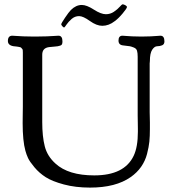

<svg xmlns="http://www.w3.org/2000/svg" viewBox="-20 -855 796 890"><path d="M470.7 -789.1Q491.2 -789.1 507.8 -800.3Q524.4 -811.5 534.7 -823.2Q544.9 -835 548.8 -835Q552.7 -835 560.5 -831.1Q568.4 -827.1 568.4 -822.3Q568.4 -816.4 548.8 -793Q529.3 -769.5 511.7 -756.8Q484.4 -735.4 454.1 -735.4Q427.7 -735.4 396.5 -757.8Q365.2 -780.3 346.7 -780.3Q327.1 -780.3 312 -767.1Q296.9 -753.9 288.1 -740.7Q279.3 -727.5 277.3 -727.5Q274.4 -727.5 269 -733.4Q263.7 -739.3 263.7 -743.2Q263.7 -746.1 281.2 -772.5Q298.8 -798.8 308.6 -808.6Q332 -832 359.4 -832Q381.8 -832 415 -810.5Q448.2 -789.1 470.7 -789.1ZM742.2 -663.1Q742.2 -649.4 731.4 -645Q720.7 -640.6 708.5 -640.6Q696.3 -640.6 685.5 -624.5Q674.8 -608.4 674.8 -572.3Q674.8 -570.3 674.3 -566.4Q673.8 -562.5 673.8 -561.5V-335Q673.8 -327.1 674.3 -311.5Q674.8 -295.9 674.8 -288.1V-255.9Q674.8 -223.6 672.4 -198.7Q669.9 -173.8 661.6 -141.6Q653.3 -109.4 634.3 -82Q615.2 -54.7 585.9 -34.2Q516.6 14.6 397.5 14.6Q330.1 14.6 275.9 0Q221.7 -14.6 191.9 -33.7Q162.1 -52.7 139.6 -79.6Q117.2 -106.4 109.9 -122.6Q102.5 -138.7 97.7 -156.2Q85 -202.1 85 -284.2Q85 -296.9 85.4 -322.3Q85.9 -347.7 85.9 -360.4V-612.3Q85.9 -618.2 85.4 -622.6Q85 -627 82 -629.4Q79.1 -631.8 78.1 -633.8Q77.1 -635.7 71.3 -636.7Q65.4 -637.7 64 -638.2Q62.5 -638.7 54.2 -639.6Q45.9 -640.6 43.9 -640.6Q16.6 -644.5 16.6 -665Q16.6 -689.5 37.1 -689.5Q40 -689.5 52.7 -688.5Q65.4 -687.5 88.4 -686.5Q111.3 -685.5 137.7 -685.5H143.6Q171.9 -685.5 196.3 -686.5Q220.7 -687.5 234.4 -688.5Q248 -689.5 251 -689.5Q269.5 -689.5 269.5 -663.1Q269.5 -655.3 267.6 -650.4Q265.6 -645.5 259.3 -643.6Q252.9 -641.6 247.6 -640.6Q242.2 -639.6 229.5 -638.7Q216.8 -637.7 208 -636.7Q175.8 -632.8 175.8 -601.6V-289.1Q175.8 -222.7 187.5 -176.8Q199.2 -130.9 237.3 -96.7Q296.9 -42 417 -42Q556.6 -42 599.6 -132.8Q619.1 -173.8 619.1 -244.1V-257.8Q619.1 -268.6 618.7 -289.1Q618.2 -309.6 618.2 -320.3V-591.8Q618.2 -609.4 615.2 -619.6Q612.3 -629.9 600.1 -634.8Q587.9 -639.6 582 -640.6Q576.2 -641.6 550.8 -644.5Q529.3 -646.5 529.3 -667Q529.3 -689.5 547.9 -689.5Q549.8 -689.5 561.5 -688.5Q573.2 -687.5 592.8 -686.5Q612.3 -685.5 635.7 -685.5Q659.2 -685.5 678.7 -686.5Q698.2 -687.5 710 -688.5Q721.7 -689.5 723.6 -689.5Q742.2 -689.5 742.2 -663.1Z"/></svg>

Font: Goudy Bookletter 1911
Style: Regular
Weight: 400
Version: Version 2010.07.03